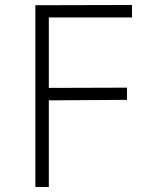

<svg xmlns="http://www.w3.org/2000/svg" viewBox="-20 -751 600 771"><path d="M122 -730 510 -731V-681H176V-398L490 -399V-350L176 -348V0H122Z"/></svg>

Font: Sora-SIA ExtraLight
Style: Regular
Weight: 200
Designer: Jonathan Barnbrook, Julián Moncada
Foundry: Barnbrook Fonts
Version: Version 2.000